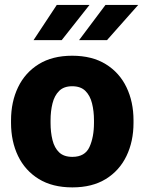

<svg xmlns="http://www.w3.org/2000/svg" viewBox="-20 -770 602 799"><path d="M25.9 -258.8V-269Q25.9 -346.2 55.2 -407Q84.5 -467.8 141.1 -502.9Q197.8 -538.1 280.3 -538.1Q363.3 -538.1 420.2 -502.9Q477.1 -467.8 506.3 -407Q535.6 -346.2 535.6 -269V-258.8Q535.6 -181.6 506.3 -120.8Q477.1 -60.1 420.4 -25.1Q363.8 9.8 281.2 9.8Q198.2 9.8 141.4 -25.1Q84.5 -60.1 55.2 -120.8Q25.9 -181.6 25.9 -258.8ZM190.4 -269V-258.8Q190.4 -219.2 198.5 -187Q206.5 -154.8 226.1 -136Q245.6 -117.2 281.2 -117.2Q333.5 -117.2 352.3 -158.2Q371.1 -199.2 371.1 -258.8V-269Q371.1 -307.6 363 -339.8Q355 -372.1 335.4 -391.6Q315.9 -411.1 280.3 -411.1Q245.6 -411.1 226.1 -391.6Q206.5 -372.1 198.5 -339.8Q190.4 -307.6 190.4 -269ZM309.1 -603 418.9 -749.5H555.2L425.3 -603ZM119.6 -603 216.3 -749.5H352.5L236.8 -603Z"/></svg>

Font: Vazirmatn RD UI FD Black
Style: Regular
Weight: 900
Designer: Saber Rastikerdar
Foundry: Saber Rastikerdar
Version: Version 33.003